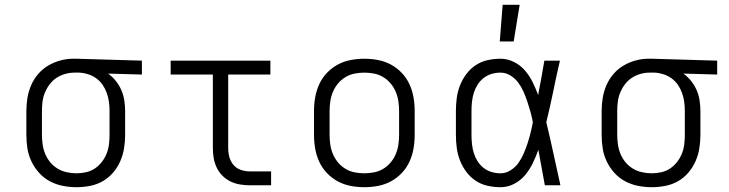

<svg xmlns="http://www.w3.org/2000/svg" viewBox="-20 -773 3040 801"><path d="M299 8Q271 8 242.5 2.5Q214 -3 188.5 -16.5Q163 -30 143.5 -51.5Q124 -73 111.5 -99Q99 -125 94.5 -153Q90 -181 90 -210V-310Q90 -338 94.5 -365Q99 -392 110 -417.5Q121 -443 139 -464Q157 -485 180.5 -499Q204 -513 231 -520.5Q258 -528 285 -528H300L572 -520V-462L431 -466Q449 -453 463 -435.5Q477 -418 486 -397.5Q495 -377 498.5 -354.5Q502 -332 502 -310V-210Q502 -182 497.5 -154Q493 -126 481.5 -100Q470 -74 451.5 -52.5Q433 -31 408.5 -17Q384 -3 355.5 2.5Q327 8 299 8ZM299 -50Q319 -50 339 -54.5Q359 -59 375.5 -70Q392 -81 404.5 -97Q417 -113 424.5 -131.5Q432 -150 434.5 -170Q437 -190 437 -210V-310Q437 -329 434.5 -348Q432 -367 425.5 -385Q419 -403 408.5 -418.5Q398 -434 382.5 -445.5Q367 -457 348.5 -463Q330 -469 311 -470H290Q271 -470 251.5 -464.5Q232 -459 215.5 -448Q199 -437 187 -421Q175 -405 167.5 -387Q160 -369 157.5 -349.5Q155 -330 155 -310V-210Q155 -190 158 -169.5Q161 -149 169 -130Q177 -111 190 -95.5Q203 -80 220.5 -69.5Q238 -59 258.5 -54.5Q279 -50 299 -50Z M1022 0Q1002 0 981 -3.5Q960 -7 941.5 -16Q923 -25 908 -40Q893 -55 884 -74Q875 -93 871.5 -113.5Q868 -134 868 -155V-462H692V-520H1108V-462H932V-155Q932 -136 937 -117.5Q942 -99 954.5 -84.5Q967 -70 985.5 -64Q1004 -58 1022 -58H1111V0Z M1500 8Q1471 8 1442.5 2.5Q1414 -3 1389 -16.5Q1364 -30 1344 -51Q1324 -72 1312 -98Q1300 -124 1295 -152.5Q1290 -181 1290 -210V-310Q1290 -339 1295 -367.5Q1300 -396 1312 -422Q1324 -448 1344 -469Q1364 -490 1389 -503.5Q1414 -517 1442.5 -522.5Q1471 -528 1500 -528Q1529 -528 1557.5 -522.5Q1586 -517 1611 -503.5Q1636 -490 1656 -469Q1676 -448 1688 -422Q1700 -396 1705 -367.5Q1710 -339 1710 -310V-210Q1710 -181 1705 -152.5Q1700 -124 1688 -98Q1676 -72 1656 -51Q1636 -30 1611 -16.5Q1586 -3 1557.5 2.5Q1529 8 1500 8ZM1500 -50Q1520 -50 1540.5 -54Q1561 -58 1578.5 -68.5Q1596 -79 1609.5 -95Q1623 -111 1631 -130Q1639 -149 1642 -169.5Q1645 -190 1645 -210V-310Q1645 -330 1642 -350.5Q1639 -371 1631 -390Q1623 -409 1609.5 -425Q1596 -441 1578.5 -451.5Q1561 -462 1540.5 -466Q1520 -470 1500 -470Q1480 -470 1459.5 -466Q1439 -462 1421.5 -451.5Q1404 -441 1390.5 -425Q1377 -409 1369 -390Q1361 -371 1358 -350.5Q1355 -330 1355 -310V-210Q1355 -190 1358 -169.5Q1361 -149 1369 -130Q1377 -111 1390.5 -95Q1404 -79 1421.5 -68.5Q1439 -58 1459.5 -54Q1480 -50 1500 -50Z M2068 8Q2041 8 2014 2Q1987 -4 1964.5 -19Q1942 -34 1925.5 -56Q1909 -78 1899 -103.5Q1889 -129 1885.5 -156Q1882 -183 1882 -210V-310Q1882 -337 1885.5 -364Q1889 -391 1899 -416.5Q1909 -442 1925.5 -464Q1942 -486 1964.5 -501Q1987 -516 2014 -522Q2041 -528 2068 -528Q2097 -528 2124 -514.5Q2151 -501 2170 -479Q2189 -457 2202 -430.5Q2215 -404 2225 -377Q2232 -413 2238.5 -448.5Q2245 -484 2251 -520H2316Q2301 -456 2288 -391.5Q2275 -327 2259 -263Q2275 -198 2289 -132Q2303 -66 2318 0H2253Q2246 -37 2239.5 -74Q2233 -111 2226 -148Q2216 -120 2203 -93Q2190 -66 2171 -43Q2152 -20 2125 -6Q2098 8 2068 8ZM2068 -50Q2090 -50 2110 -62.5Q2130 -75 2143 -93.5Q2156 -112 2165 -133Q2174 -154 2181 -175.5Q2188 -197 2193.5 -219Q2199 -241 2203 -263Q2199 -285 2193 -306.5Q2187 -328 2180 -349Q2173 -370 2164 -390.5Q2155 -411 2142 -428.5Q2129 -446 2109.5 -458Q2090 -470 2068 -470Q2049 -470 2030.5 -464.5Q2012 -459 1997 -447Q1982 -435 1972 -419Q1962 -403 1956.5 -385Q1951 -367 1949 -348Q1947 -329 1947 -310V-210Q1947 -191 1949 -172Q1951 -153 1956.5 -135Q1962 -117 1972 -101Q1982 -85 1997 -73Q2012 -61 2030.5 -55.5Q2049 -50 2068 -50ZM2065 -600 2077 -753H2148L2123 -600Z M2699 8Q2671 8 2642.5 2.5Q2614 -3 2588.5 -16.5Q2563 -30 2543.5 -51.5Q2524 -73 2511.5 -99Q2499 -125 2494.5 -153Q2490 -181 2490 -210V-310Q2490 -338 2494.5 -365Q2499 -392 2510 -417.5Q2521 -443 2539 -464Q2557 -485 2580.5 -499Q2604 -513 2631 -520.5Q2658 -528 2685 -528H2700L2972 -520V-462L2831 -466Q2849 -453 2863 -435.5Q2877 -418 2886 -397.5Q2895 -377 2898.5 -354.5Q2902 -332 2902 -310V-210Q2902 -182 2897.5 -154Q2893 -126 2881.5 -100Q2870 -74 2851.5 -52.5Q2833 -31 2808.5 -17Q2784 -3 2755.5 2.5Q2727 8 2699 8ZM2699 -50Q2719 -50 2739 -54.5Q2759 -59 2775.5 -70Q2792 -81 2804.5 -97Q2817 -113 2824.5 -131.5Q2832 -150 2834.5 -170Q2837 -190 2837 -210V-310Q2837 -329 2834.5 -348Q2832 -367 2825.5 -385Q2819 -403 2808.5 -418.5Q2798 -434 2782.5 -445.5Q2767 -457 2748.5 -463Q2730 -469 2711 -470H2690Q2671 -470 2651.5 -464.5Q2632 -459 2615.5 -448Q2599 -437 2587 -421Q2575 -405 2567.5 -387Q2560 -369 2557.5 -349.5Q2555 -330 2555 -310V-210Q2555 -190 2558 -169.5Q2561 -149 2569 -130Q2577 -111 2590 -95.5Q2603 -80 2620.5 -69.5Q2638 -59 2658.5 -54.5Q2679 -50 2699 -50Z"/></svg>

Font: Iosevka Etoile Light
Style: Regular
Weight: 300
Designer: Belleve Invis
Foundry: Belleve Invis
Version: Version 25.0.1; ttfautohint (v1.8.4)